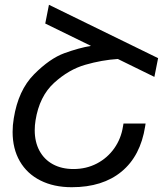

<svg xmlns="http://www.w3.org/2000/svg" viewBox="-20 -780 702 810"><path d="M129.9 -272Q126.5 -251.5 126.5 -230.5Q126.5 -181.2 146.5 -144Q166.5 -106.9 203.4 -86.9Q240.2 -66.9 290 -66.9Q344.2 -66.9 388.9 -90.3Q433.6 -113.8 462.4 -154.8Q491.2 -195.8 499 -247.6L501 -258.8H594.2L592.3 -246.6Q572.8 -122.1 492.9 -56.2Q413.1 9.8 282.7 9.8Q207 9.8 150.6 -18.6Q94.2 -46.9 63.7 -99.6Q33.2 -152.3 33.2 -223.6Q33.2 -252 38.1 -280.8Q57.1 -399.4 123.5 -466.3Q189.9 -533.2 251.7 -555.7Q313.5 -578.1 363.8 -586.4L170.9 -680.7L186.5 -759.8L647 -534.7L631.3 -455.6L477.1 -531.2Q410.2 -526.9 340.1 -506.8Q270 -486.8 208 -430.2Q146 -373.5 129.9 -272Z"/></svg>

Font: Mardoto
Style: Italic
Weight: 400
Italic angle: -12°
Designer: Christian Robertson, Vahan Hovhannisyan
Foundry: Google
Version: Version 1.000